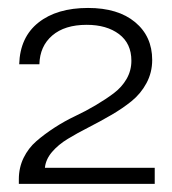

<svg xmlns="http://www.w3.org/2000/svg" viewBox="-20 -784 427 478"><path d="M26.9 -337.9Q26.9 -366.7 38.8 -391.1Q50.8 -415.5 70.6 -432.6Q90.3 -449.7 115.5 -466.1Q140.6 -482.4 167 -494.9Q193.4 -507.3 218.5 -522.2Q243.7 -537.1 263.4 -552Q283.2 -566.9 295.2 -587.6Q307.1 -608.4 307.1 -632.8Q307.1 -675.8 276.4 -699Q245.6 -722.2 195.8 -722.2Q141.1 -722.2 110.1 -695.6Q79.1 -668.9 78.1 -624H27.8Q29.8 -691.4 75.7 -727.8Q121.6 -764.2 199.2 -764.2Q273.9 -764.2 316.4 -728.8Q358.9 -693.4 358.9 -634.8Q358.9 -603.5 344.7 -577.1Q330.6 -550.8 307.6 -532.2Q284.7 -513.7 256.8 -497.6Q229 -481.4 200.7 -467Q172.4 -452.6 148.7 -438.2Q125 -423.8 109.4 -405.5Q93.8 -387.2 91.8 -366.2H365.2V-326.2H26.9Z"/></svg>

Font: Lumene Sans Expanded Light
Style: Regular
Weight: 300
Width: 7
Designer: Deni Anggara
Version: Version 1.003;Glyphs 3.1.2 (3151)